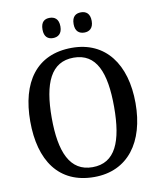

<svg xmlns="http://www.w3.org/2000/svg" viewBox="-98 -989 898 1076"><g transform="rotate(-10 351.0 -451.0)"><path d="M437 -797C464 -797 488 -812 488 -854C488 -898 464 -912 437 -912C408 -912 385 -898 385 -854C385 -812 408 -797 437 -797ZM258 -797C286 -797 310 -812 310 -854C310 -898 286 -912 258 -912C230 -912 208 -898 208 -854C208 -812 230 -797 258 -797ZM351 10C543 10 650 -137 650 -358C650 -580 543 -725 352 -725C149 -725 51 -580 51 -359C51 -137 149 10 351 10ZM351 -46C223 -46 173 -162 173 -358C173 -555 223 -669 352 -669C481 -669 528 -555 528 -358C528 -162 481 -46 351 -46Z"/></g></svg>

Font: Noto Serif Ethiopic SemiCondensed Medium
Style: Regular
Weight: 500
Width: 4
Designer: Monotype Design Team
Foundry: Monotype Imaging Inc.
Version: Version 2.102